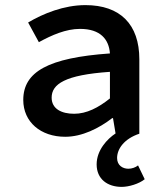

<svg xmlns="http://www.w3.org/2000/svg" viewBox="-20 -523 639 751"><path d="M71 -132C71 -46 139 12 235 12C301 12 367 -21 419 -61H422L432 -1C400 20 358 64 358 120C358 178 401 208 456 208C484 208 524 196 546 178L520 124C510 132 496 137 482 137C460 137 438 124 438 95C438 60 465 20 525 0V-291C525 -428 450 -503 314 -503C230 -503 149 -470 90 -435L132 -358C183 -386 238 -410 293 -410C373 -410 406 -369 410 -314C168 -297 71 -242 71 -132ZM182 -141C182 -194 234 -230 410 -242V-138C365 -102 319 -78 270 -78C221 -78 182 -97 182 -141Z"/></svg>

Font: Source Code Pro Semibold
Style: Regular
Weight: 600
Monospace: yes
Designer: Paul D. Hunt
Foundry: Adobe Systems Incorporated
Version: Version 1.017;PS 1.000;hotconv 1.0.70;makeotf.lib2.5.5900